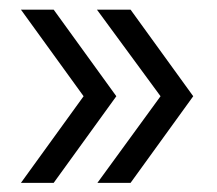

<svg xmlns="http://www.w3.org/2000/svg" viewBox="-20 -456 459 407"><path d="M157.2 -252 24.4 -435.5H93.8L226.6 -252L93.8 -68.4H24.4ZM320.3 -252 185.5 -435.5H256.8L389.6 -252L256.8 -68.4H186.5Z"/></svg>

Font: ImmaginiFont
Style: Regular
Weight: 400
Version: Version 1.0